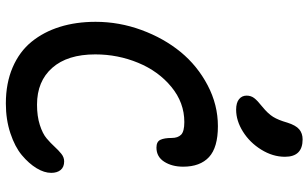

<svg xmlns="http://www.w3.org/2000/svg" viewBox="-218 -792 1049 653"><g transform="rotate(90 306.5 -465.5)"><path d="M353 -744.1Q329.6 -744.1 317.4 -753.9Q305.2 -763.7 305.2 -779.8Q305.2 -794.4 313.5 -805.4Q321.8 -816.4 342.8 -833Q366.7 -852.5 377.4 -869.9Q388.2 -887.2 397 -918Q406.2 -947.3 419.9 -958.7Q433.6 -970.2 454.1 -970.2Q513.2 -970.2 513.2 -910.2Q513.2 -868.7 489 -829.6Q464.8 -790.5 427.7 -767.3Q390.6 -744.1 353 -744.1ZM332 39.1Q262.7 39.1 209 15.9Q155.3 -7.3 121.8 -48.6Q88.4 -89.8 71.3 -144.8Q54.2 -199.7 54.2 -266.1Q54.2 -346.2 82 -422.1Q109.9 -498 156.7 -555.2Q203.6 -612.3 270 -647.2Q336.4 -682.1 409.2 -682.1Q481.4 -682.1 514.2 -651.9Q546.9 -621.6 546.9 -564Q546.9 -525.9 530 -499.5Q513.2 -473.1 481.9 -473.1Q461.9 -473.1 455.6 -486.3Q449.2 -499.5 449.2 -524.9Q449.2 -545.9 438.2 -556.9Q427.2 -567.9 395 -567.9Q329.1 -567.9 275.6 -523.9Q222.2 -480 193.6 -410.9Q165 -341.8 165 -265.1Q165 -170.4 210.7 -118.7Q256.3 -66.9 335.9 -66.9Q375 -66.9 404.8 -76.4Q434.6 -85.9 450.7 -99.6Q466.8 -113.3 479 -126.7Q491.2 -140.1 503.2 -149.7Q515.1 -159.2 528.8 -159.2Q548.3 -159.2 558.1 -147.2Q567.9 -135.3 567.9 -115.2Q567.9 -91.3 552 -65.2Q536.1 -39.1 507.8 -15.4Q479.5 8.3 433.1 23.7Q386.7 39.1 332 39.1Z"/></g></svg>

Font: Shantell Sans Bouncy
Style: Regular
Weight: 500
Designer: Stephen Nixon, Anya Danilova, Shantell Martin
Foundry: Arrow Type
Version: Version 1.006;[9816181b4]